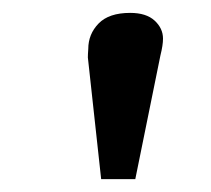

<svg xmlns="http://www.w3.org/2000/svg" viewBox="-20 -800 327 298"><path d="M190 -522H137L117 -705Q116 -711 116.5 -716Q117 -721 117 -724Q117 -747 133 -763.5Q149 -780 182 -780Q207 -780 220 -768Q233 -756 233 -740Q233 -730 229 -714Z"/></svg>

Font: Literata 12pt
Style: Bold Italic
Weight: 700
Italic angle: -2°
Designer: Latin by Veronika Burian and Jose Scaglione. Greek by Irene Vlachou. Cyrillic by Vera Evstafieva
Foundry: TypeTogether
Version: Version 3.002